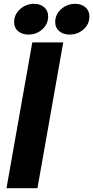

<svg xmlns="http://www.w3.org/2000/svg" viewBox="-20 -985 488 1005"><path d="M176 0H14L149 -763H311ZM54 -869Q54 -910 85.5 -937.5Q117 -965 158 -965Q191 -965 211.5 -947Q232 -929 232 -899Q232 -859 201.5 -831.5Q171 -804 129 -804Q96 -804 75 -821.5Q54 -839 54 -869ZM269 -869Q269 -910 300.5 -937.5Q332 -965 373 -965Q406 -965 427 -947Q448 -929 448 -899Q448 -859 417.5 -831.5Q387 -804 344 -804Q312 -804 290.5 -821.5Q269 -839 269 -869Z"/></svg>

Font: Open Sauce One ExtraBold Italic
Style: Regular
Weight: 800
Italic angle: -10°
Designer: Alfredo Marco Pradil
Foundry: Creative Sauce Fz LLC
Version: Version 1.477